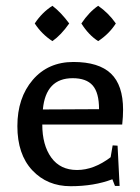

<svg xmlns="http://www.w3.org/2000/svg" viewBox="-20 -628 485 663"><path d="M261 -547Q288 -587 319 -608Q355 -583 380 -547Q357 -511 319 -486Q286 -507 261 -547ZM100 -547Q125 -585 161 -608Q191 -585 219 -547Q191 -507 161 -486Q124 -510 100 -547ZM405 -249Q405 -225 402 -198H126Q126 -127 157 -84Q188 -41 246 -41Q304 -41 362 -85L369 -126L386 -125L393 14H377L368 -9Q305 15 224 15Q143 15 91.5 -40Q40 -95 40 -192.5Q40 -290 93 -352Q146 -414 233.5 -414Q321 -414 363 -374Q405 -334 405 -249ZM128 -250 322 -251Q322 -308 300 -333Q278 -358 231 -358Q138 -358 128 -250Z"/></svg>

Font: Balthazar
Style: Regular
Weight: 400
Designer: Dario Manuel Muhafara
Foundry: Dario Manuel Muhafara
Version: Version 1.000